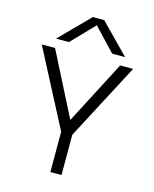

<svg xmlns="http://www.w3.org/2000/svg" viewBox="-126 -947 828 1031"><g transform="rotate(15 287.5 -431.5)"><path d="M260 -863H323L483 -700H411L292 -826L171 -700H99ZM255 -224 33 -650H107L286 -298L469 -650H541L317 -224V0H255Z"/></g></svg>

Font: Overused Grotesk Book
Style: Regular
Weight: 350
Version: Version 0.003